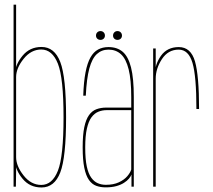

<svg xmlns="http://www.w3.org/2000/svg" viewBox="-20 -805 918 828"><path d="M38.5 0H48.5L49.5 -66V-785H38.5ZM159 3.5Q215 3.5 240 -61.5Q265 -126.5 265 -299Q265 -472.5 240 -537.5Q215 -602.5 159 -602.5Q108.5 -602.5 77.5 -565Q46.5 -527.5 46.5 -493.5L49.5 -472.5Q49.5 -511 81.8 -551.2Q114 -591.5 158 -591.5Q205.5 -591.5 229.8 -530Q254 -468.5 254 -299Q254 -130.5 229.8 -69Q205.5 -7.5 158 -7.5Q114 -7.5 81.8 -48.2Q49.5 -89 49.5 -127.5L46.5 -105.5Q46.5 -71.5 77.5 -34Q108.5 3.5 159 3.5Z M435.5 3Q462.5 3 482 -2.5Q501.5 -8 515 -16.8Q528.5 -25.5 536.2 -34.8Q544 -44 547 -52.5V0H557V-386.5Q557 -467.5 545 -514.5Q533 -561.5 509 -581.8Q485 -602 448 -602Q422.5 -602 403 -591.5Q383.5 -581 370 -557Q356.5 -533 348.8 -492.8Q341 -452.5 339 -392.5H350Q353.5 -466 365.2 -509.5Q377 -553 397.8 -572Q418.5 -591 448 -591Q480 -591 501.8 -571Q523.5 -551 534.8 -506Q546 -461 546 -386V-341H438Q415 -341 396 -334Q377 -327 363.8 -308.5Q350.5 -290 343.5 -256.5Q336.5 -223 336.5 -169.5Q336.5 -115.5 343.5 -81.5Q350.5 -47.5 363.5 -29Q376.5 -10.5 394.8 -3.8Q413 3 435.5 3ZM436.5 -8Q418 -8 402 -14.8Q386 -21.5 373.5 -38.8Q361 -56 354.2 -87.5Q347.5 -119 347.5 -169.5Q347.5 -219 354.8 -250.8Q362 -282.5 374.8 -299.5Q387.5 -316.5 404.2 -323.2Q421 -330 440 -330H546V-74Q542 -60.5 528.8 -45Q515.5 -29.5 492.5 -18.8Q469.5 -8 436.5 -8ZM413.5 -633Q421.5 -633 427 -638.2Q432.5 -643.5 432.5 -651.5Q432.5 -660 427 -665.5Q421.5 -671 413.5 -671Q405 -671 399.5 -665.5Q394 -660 394 -651.5Q394 -643.5 399.5 -638.2Q405 -633 413.5 -633ZM486.5 -633Q495 -633 500.5 -638.2Q506 -643.5 506 -651.5Q506 -660 500.5 -665.5Q495 -671 486.5 -671Q478.5 -671 473 -665.5Q467.5 -660 467.5 -651.5Q467.5 -643.5 473 -638.2Q478.5 -633 486.5 -633Z M827 -335H838.5Q838.5 -479 820.8 -540.5Q803 -602 751 -602Q701 -602 674.2 -564.5Q647.5 -527 647.5 -481.5L651.5 -466Q651.5 -509 678.2 -550Q705 -591 750.5 -591Q793 -591 810 -534Q827 -477 827 -335ZM640.5 0H651.5V-503.5V-596H640.5Z"/></svg>

Font: Anybody Thin Condensed
Style: Regular
Weight: 100
Width: 3
Version: Version 1.113;gftools[0.9.25]